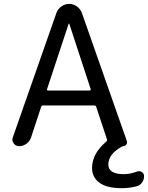

<svg xmlns="http://www.w3.org/2000/svg" viewBox="-20 -775 764 991"><path d="M222.7 -314.5Q221.7 -311.5 223.6 -309.6Q225.6 -307.6 228.5 -307.6H443.4Q445.3 -307.6 447.3 -309.6Q449.2 -311.5 448.2 -314.5L337.9 -651.4Q337.9 -653.3 335.9 -653.3Q334 -653.3 334 -651.4ZM609.4 196.3Q531.2 196.3 493.2 168Q455.1 139.6 455.1 92.8Q455.1 17.6 528.3 -43.9Q534.2 -48.8 532.2 -55.7L476.6 -223.6Q474.6 -230.5 466.8 -230.5H201.2Q194.3 -230.5 192.4 -223.6L140.6 -66.4Q133.8 -45.9 116.7 -33.2Q99.6 -20.5 78.1 -20.5Q60.5 -20.5 50.8 -35.2Q43.9 -43.9 43.9 -53.7Q43.9 -59.6 45.9 -65.4L271.5 -709Q279.3 -729.5 297.4 -742.2Q315.4 -754.9 336.9 -754.9Q358.4 -754.9 376.5 -742.2Q394.5 -729.5 402.3 -709L634.8 -46.9Q637.7 -37.1 631.8 -28.8Q626 -20.5 616.2 -20.5Q612.3 -20.5 609.4 -18.6Q539.1 20.5 539.1 74.2Q539.1 123 617.2 124Q651.4 124 687.5 110.4Q700.2 105.5 711.9 112.8Q723.6 120.1 723.6 133.8Q723.6 152.3 713.4 167Q703.1 181.6 685.5 186.5Q647.5 196.3 609.4 196.3Z"/></svg>

Font: Gen Jyuu Gothic Regular
Style: Regular
Weight: 400
Designer: [Source Han Sans]
Ryoko NISHIZUKA  (kana & ideographs); Paul D. Hunt (Latin, Greek & Cyrillic); Wenlong ZHANG  (bopomofo
Version: Version 1.002.20150607